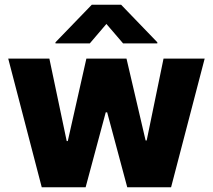

<svg xmlns="http://www.w3.org/2000/svg" viewBox="-20 -794 903 814"><path d="M360.8 -610.1 431.1 -692.5 501.8 -610.1H647V-614.7L493.6 -773.8H369L215.2 -614.7V-610.1ZM157 0H343L428.3 -317.8H434.3L519.5 0H705.3L847.7 -545.5H673.3L601.9 -198.5H597.3L516.3 -545.5H346.2L267.4 -196H262.8L189.3 -545.5H14.9Z"/></svg>

Font: TID UI Extra Bold
Style: Regular
Weight: 800
Designer: The TID Project Authors
Foundry: Bakken & Bæck
Version: Version 1.001;hotconv 1.0.109;makeotfexe 2.5.65596